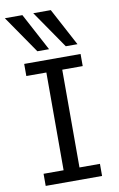

<svg xmlns="http://www.w3.org/2000/svg" viewBox="-106 -1048 687 1105"><g transform="rotate(-10 238.0 -495.5)"><path d="M397.9 -712.9V-642.1H278.3V-70.8H397.9V0H68.4V-70.8H185.5V-642.1H68.4V-712.9ZM272.9 -991.2 390.1 -771.5H321.8L170.4 -991.2ZM106.9 -991.2 224.1 -771.5H155.8L4.4 -991.2Z"/></g></svg>

Font: Andika FrenchTight
Style: Regular
Weight: 400
Designer: Victor Gaultney, Annie Olsen, Julie Remington, Don Collingsworth, Eric Hays, Becca Hirsbrunner
Foundry: SIL International
Version: Version 5.000 ; Dig1 Dig4Opn Dig7 LnSpcTght